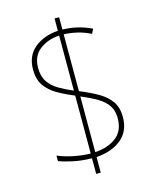

<svg xmlns="http://www.w3.org/2000/svg" viewBox="-121 -839 773 976"><g transform="rotate(-15 265.0 -351.0)"><path d="M262 -24Q208 -25 164 -34.5Q120 -44 91 -55V-84Q123 -70 169 -60Q215 -50 262 -49V-354Q213 -374 174 -396.5Q135 -419 112 -452Q89 -485 89 -537Q89 -609 138 -649.5Q187 -690 262 -695V-760H286V-695Q365 -694 438 -659L426 -635Q389 -653 354 -661Q319 -669 286 -670V-371Q342 -348 382.5 -324.5Q423 -301 445.5 -268.5Q468 -236 468 -187Q468 -112 418 -71Q368 -30 286 -24V58H262ZM262 -670Q201 -666 158.5 -633.5Q116 -601 116 -538Q116 -494 135.5 -465Q155 -436 188.5 -416.5Q222 -397 262 -380ZM286 -50Q354 -54 397.5 -87.5Q441 -121 441 -187Q441 -227 423 -254Q405 -281 370.5 -301.5Q336 -322 286 -343Z"/></g></svg>

Font: Noto Sans Mono Condensed Thin
Style: Regular
Weight: 100
Width: 3
Designer: Monotype Design Team
Foundry: Monotype Imaging Inc.
Version: Version 2.014; ttfautohint (v1.8.4.7-5d5b)